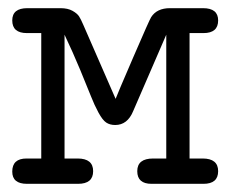

<svg xmlns="http://www.w3.org/2000/svg" viewBox="-20 -450 565 470"><path d="M10 -30Q10 -62 45 -62H81V-369H46Q10 -369 10 -400Q10 -430 47 -430H128Q146 -430 157.5 -423.5Q169 -417 173.5 -410Q178 -403 184 -389L263 -208Q267 -219 306.5 -310.5Q346 -402 350 -408Q364 -430 396 -430H477Q514 -430 514 -400Q514 -369 478 -369H444V-62H476Q514 -62 514 -31Q514 0 478 0H351Q316 0 316 -31Q316 -62 355 -62H387V-365L306 -178Q292 -144 262 -144Q249 -144 240 -150Q231 -156 221 -174.5Q211 -193 203 -213.5Q195 -234 176.5 -278.5Q158 -323 138 -365V-62H170Q208 -62 208 -31Q208 0 171 0H46Q10 0 10 -30Z"/></svg>

Font: CMU Typewriter Text
Style: Regular
Weight: 500
Monospace: yes
Version: Version 0.7.0